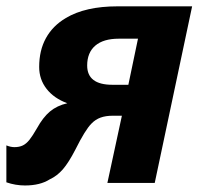

<svg xmlns="http://www.w3.org/2000/svg" viewBox="-27 -566 633 594"><path d="M-7.3 -2V-116.2Q5.9 -110.8 17.6 -110.8Q32.7 -110.8 43.5 -116Q54.2 -121.1 64 -133.3Q73.7 -145.5 86.9 -168.5Q106 -203.1 127.7 -221.2Q149.4 -239.3 181.2 -246.6Q140.1 -261.7 117.2 -291Q94.2 -320.3 94.2 -358.9Q94.2 -410.2 115.2 -448.2Q136.2 -486.3 176.8 -510.3Q237.3 -546.4 336.4 -546.4H567.4L451.7 0H305.2L350.1 -208H322.3Q299.8 -208 283.9 -202.1Q268.1 -196.3 255.9 -183.6Q236.8 -164.6 206.1 -103Q185.5 -63 167.5 -42.2Q149.4 -21.5 127 -11.2Q97.2 7.8 50.3 7.8Q21 7.8 -7.3 -2ZM370.1 -303.7 399.9 -446.3H340.3Q293 -446.3 267.8 -424.8Q242.7 -403.3 242.7 -363.3Q242.7 -303.7 320.8 -303.7Z"/></svg>

Font: Viking Open Sans
Style: Bold Italic
Weight: 700
Italic angle: -12°
Foundry: Ascender Corporation
Version: Version 2.000